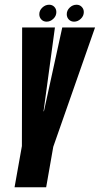

<svg xmlns="http://www.w3.org/2000/svg" viewBox="-20 -791 422 811"><path d="M41.5 0 72.5 -174 73.5 -675H212L164 -321H165.5L243 -675H381.5L205 -171L175 0ZM177 -699.5Q163.5 -699.5 154.8 -708.5Q146 -717.5 146 -731Q146 -747 158.8 -759Q171.5 -771 187.5 -771Q201 -771 209.5 -762Q218 -753 218 -740Q218 -723.5 205.2 -711.5Q192.5 -699.5 177 -699.5ZM293 -699.5Q279.5 -699.5 270.8 -708.5Q262 -717.5 262 -731Q262 -747 274.5 -759Q287 -771 303.5 -771Q316.5 -771 325.2 -762Q334 -753 334 -740Q334 -723.5 321.2 -711.5Q308.5 -699.5 293 -699.5Z"/></svg>

Font: Anybody UltraCondensed Regular
Style: Bold Italic
Weight: 700
Width: 1
Italic angle: -10°
Designer: Tyler Finck
Foundry: Etcetera Type Company
Version: Version 1.010; ttfautohint (v1.8.3) -l 8 -r 50 -G 200 -x 14 